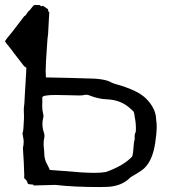

<svg xmlns="http://www.w3.org/2000/svg" viewBox="-20 -754 696 780"><path d="M361.8 -51.8Q390.1 -51.8 410.2 -55.2Q481.9 -80.6 517.1 -118.2Q521.5 -132.8 522.9 -161.1Q523.9 -177.2 525.9 -183.1Q527.3 -187 527.3 -191.4L526.9 -200.2Q526.9 -206.1 528.8 -212.4Q532.2 -216.3 532.2 -229Q532.2 -257.8 527.3 -278.3Q526.4 -281.7 526.4 -287.1Q524.4 -299.3 521.5 -301.8Q518.6 -304.2 511.7 -311Q472.2 -349.1 412.1 -350.6Q377.9 -352.5 345.2 -365.7Q337.9 -369.1 330.6 -369.1Q325.7 -369.1 320.1 -367.7Q314.5 -366.2 302.2 -366.2Q280.8 -366.2 256.1 -367.2Q231.4 -368.2 207.5 -368.2Q151.9 -368.2 151.9 -357.9V-336.9L151.4 -323.7Q151.4 -305.7 155.8 -289.1L156.7 -282.7L155.8 -275.9Q152.3 -263.2 152.3 -250.5Q152.3 -233.9 157.7 -217.3Q160.6 -210 160.6 -202.1L160.2 -195.8Q157.2 -185.1 157.2 -168.9L157.7 -155.8Q159.7 -143.6 159.7 -133.3Q159.7 -106 171.9 -85.4Q177.2 -76.2 182.6 -63.5Q206.5 -62 236.3 -59.6Q319.3 -51.8 361.8 -51.8ZM146 -728H146.5Q151.4 -730.5 152.3 -730.5Q155.3 -730.5 174.8 -716.8L176.8 -706.5L180.2 -704.6L175.3 -615.2Q172.9 -603.5 170.9 -566.4Q165.5 -494.1 165.5 -465.3Q165.5 -452.1 166.5 -439.5Q242.7 -438 263.7 -437.5Q317.9 -435.5 329.6 -435.5Q405.3 -435.5 432.6 -418.9Q441.4 -414.6 451.2 -412.1Q491.2 -401.4 527.8 -384.3Q581.1 -359.4 605 -309.6Q613.8 -288.6 613.8 -274.4Q613.8 -269.5 614.7 -264.6Q616.7 -252.9 616.7 -237.8Q616.7 -215.8 610.8 -175.3Q600.6 -103.5 566.4 -70.8Q555.2 -60.1 531.2 -46.4Q522.5 -41.5 510.7 -34.2Q481.4 -3.9 437.5 2.9Q422.9 5.9 384.3 5.9Q278.8 5.9 204.6 -2.9Q127.4 -0.5 116.2 -0.5Q115.7 -0.5 115.7 -3.9Q93.8 -4.9 92.8 -8.3Q89.4 -21.5 82.5 -25.9Q78.1 -28.8 78.1 -34.2L78.6 -43.9Q78.6 -49.3 78.1 -53.7Q77.6 -58.1 77.6 -67.9Q77.6 -84.5 76.7 -92.3L73.2 -150.9Q73.2 -157.2 75.2 -163.6Q76.2 -170.4 76.2 -177.2Q76.2 -186.5 74.2 -195.1Q72.3 -203.6 71.3 -212.4Q74.7 -219.7 75.2 -233.4Q75.2 -242.2 76.2 -250.5Q77.6 -270.5 77.6 -276.4Q77.6 -290 76.7 -308.1Q76.7 -314.5 77.1 -317.9Q79.6 -333 79.8 -348.9Q80.1 -364.7 81.5 -380.6Q83 -396.5 83.5 -411.6Q83.5 -422.9 84.7 -435.1Q85.9 -447.3 86.4 -460.9Q86.4 -469.7 86.9 -479.5Q85.4 -480 83.5 -481Q78.6 -483.9 75.7 -487.8L37.6 -537.1Q26.9 -552.2 15.6 -565.9Q7.3 -574.7 0.5 -585.9H1L0.5 -586.9Q7.3 -597.7 15.6 -607.2Q23.9 -616.7 31.7 -627Q37.6 -635.3 75.7 -684.6Q78.6 -689 83.5 -691.4Q87.4 -695.8 92.8 -704.6Q93.3 -706.5 95.2 -707.5Q102.1 -712.9 106.4 -719.7Q115.7 -732.9 121.1 -733.9Q126 -733.4 133.8 -733.4H142.1L145 -730.5Q146 -729 146 -728Z"/></svg>

Font: Kurland
Style: Regular
Weight: 400
Designer: GGBot
Version: 0.22